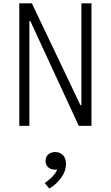

<svg xmlns="http://www.w3.org/2000/svg" viewBox="-20 -750 660 1144"><path d="M161 -624H155V0H95V-730H170L459 -123.5H465V-730H525V0H449.5ZM251.5 208.5Q251.5 184 268 170Q284.5 156 309 156Q336.5 156 354.8 174Q373 192 373 226.5Q373 270 344.5 309.2Q316 348.5 274 373.5L246.5 340.5Q267 326 282.2 312.2Q297.5 298.5 308.8 282.5Q320 266.5 325.5 247.5L338.5 255.5Q326.5 261 311 261Q293 261 279.5 254.8Q266 248.5 258.8 236.5Q251.5 224.5 251.5 208.5Z"/></svg>

Font: Monaspace Neon Var ExtraLight
Style: Regular
Weight: 200
Designer: Riley Cran and the Lettermatic Team
Version: Version 1.200 (Monaspace Neon Var)